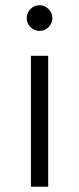

<svg xmlns="http://www.w3.org/2000/svg" viewBox="-20 -713 302 733"><path d="M165.5 -609.5Q151 -595 131 -595Q111 -595 96.5 -609.5Q82 -624 82 -644Q82 -664 96.5 -678.5Q111 -693 131 -693Q151 -693 165.5 -678.5Q180 -664 180 -644Q180 -624 165.5 -609.5ZM98 0V-500H164V0Z"/></svg>

Font: Orkney Light
Style: Regular
Weight: 300
Designer: Samuel Oakes and Alfredo Marco Pradil
Foundry: Alfredo Marco Pradil
Version: 1.0; ttfautohint (v1.5)